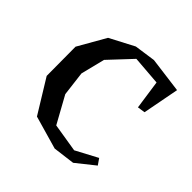

<svg xmlns="http://www.w3.org/2000/svg" viewBox="-148 -640 781 781"><g transform="rotate(45 242.0 -250.0)"><path d="M378 -463 252 -473 162 -377 136 -273 149 -167 213 -51 336 -31 430 -81 448 -55 369 8 275 20 132 -21 43 -166 42 -333 110 -452 215 -507 306 -520 459 -500 429 -343 396 -338Z"/></g></svg>

Font: Alike Angular
Style: Regular
Weight: 400
Version: Version 1.210